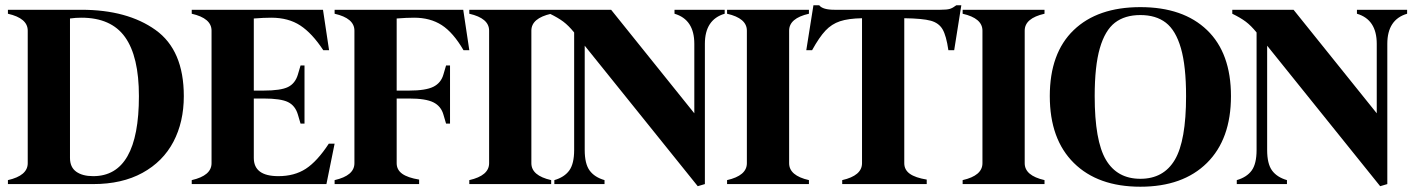

<svg xmlns="http://www.w3.org/2000/svg" viewBox="-20 -697 5348 727"><path d="M676 -333Q676 -235 636.5 -160Q597 -85 519.5 -42.5Q442 0 333 0H10V-15Q85 -32 85 -79V-581Q85 -628 10 -645V-660H288Q462 -660 569 -583.5Q676 -507 676 -333ZM506 -333Q506 -483 453.5 -556.5Q401 -630 288 -630Q267 -630 245 -627V-99Q245 -64 268.5 -47Q292 -30 333 -30Q506 -30 506 -333Z M1247 -153 1216 0H706V-15Q781 -32 781 -79V-581Q781 -628 706 -645V-660H1203L1226 -507H1204Q1162 -571 1117 -600.5Q1072 -630 1007 -630Q979 -630 941 -627V-354H978Q1043 -354 1070.5 -367.5Q1098 -381 1108 -415L1118 -449H1133V-229H1118L1108 -263Q1098 -297 1070.5 -310.5Q1043 -324 978 -324H941V-99Q941 -30 1034 -30Q1095 -30 1138 -58Q1181 -86 1225 -153Z M1482 -627V-354H1529Q1592 -354 1621 -368.5Q1650 -383 1659 -415L1669 -449H1684V-229H1669L1659 -263Q1650 -295 1621 -309.5Q1592 -324 1529 -324H1482V-79Q1482 -54 1503 -39Q1524 -24 1567 -17V0H1247V-15Q1322 -32 1322 -79V-581Q1322 -628 1247 -645V-660H1734L1757 -507H1735Q1696 -574 1652.5 -602Q1609 -630 1548 -630Q1520 -630 1482 -627Z M1992 -581V-79Q1992 -32 2067 -15V0H1757V-15Q1832 -32 1832 -79V-581Q1832 -628 1757 -645V-660H2067V-645Q1992 -628 1992 -581Z M2724 -660V-645Q2649 -623 2649 -531V0L2622 8L2194 -524V-129Q2194 -77 2212.5 -51.5Q2231 -26 2269 -15V0H2079V-15Q2117 -26 2135.5 -51.5Q2154 -77 2154 -129V-574Q2133 -600 2113 -615Q2093 -630 2062 -645V-660H2294L2609 -268V-531Q2609 -623 2534 -645V-660Z M2968 -581V-79Q2968 -32 3043 -15V0H2733V-15Q2808 -32 2808 -79V-581Q2808 -628 2733 -645V-660H3043V-645Q2968 -628 2968 -581Z M3620 -677 3593 -507H3571Q3563 -562 3549 -586Q3535 -610 3504.5 -618.5Q3474 -627 3404 -628V-79Q3404 -54 3425 -39Q3446 -24 3489 -17V0H3169V-15Q3244 -32 3244 -79V-628Q3192 -627 3160.5 -616.5Q3129 -606 3105.5 -581Q3082 -556 3055 -507H3033L3060 -677H3082Q3095 -660 3140 -660H3540Q3566 -660 3577 -663.5Q3588 -667 3601 -677Z M3860 -581V-79Q3860 -32 3935 -15V0H3625V-15Q3700 -32 3700 -79V-581Q3700 -628 3625 -645V-660H3935V-645Q3860 -628 3860 -581Z M3955 -333Q3955 -170 4046 -80Q4137 10 4298 10Q4459 10 4550 -80Q4641 -170 4641 -333Q4641 -496 4550.5 -583Q4460 -670 4298 -670Q4136 -670 4045.5 -583Q3955 -496 3955 -333ZM4125 -333Q4125 -447 4144.5 -514.5Q4164 -582 4201.5 -611Q4239 -640 4298 -640Q4357 -640 4394.5 -611Q4432 -582 4451.5 -514.5Q4471 -447 4471 -333Q4471 -164 4428.5 -92Q4386 -20 4298 -20Q4210 -20 4167.5 -92Q4125 -164 4125 -333Z M5308 -660V-645Q5233 -623 5233 -531V0L5206 8L4778 -524V-129Q4778 -77 4796.5 -51.5Q4815 -26 4853 -15V0H4663V-15Q4701 -26 4719.5 -51.5Q4738 -77 4738 -129V-574Q4717 -600 4697 -615Q4677 -630 4646 -645V-660H4878L5193 -268V-531Q5193 -623 5118 -645V-660Z"/></svg>

Font: FFF_NEPSZA-BADSAG Bold
Style: Regular
Weight: 700
Designer: bBox Type GmbH
Foundry: bBox Type GmbH
Version: Version 0.002